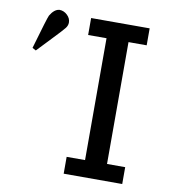

<svg xmlns="http://www.w3.org/2000/svg" viewBox="-80 -775 752 844"><g transform="rotate(10 296.0 -353.0)"><path d="M29.8 -521Q70.8 -663.1 76.2 -672.9Q94.2 -703.6 117.2 -706.1Q137.2 -706.1 152.6 -691.4Q168 -676.8 168 -658.2Q168 -645 158.9 -633.1Q149.9 -621.1 94.2 -563Q65.4 -532.2 45.9 -512.2ZM260.7 0V-75.2H342.8V-619.1H260.7V-694.8H522V-619.1H440.9V-75.2H522V0Z"/></g></svg>

Font: CMU Concrete
Style: Bold
Weight: 700
Version: Version 0.7.0